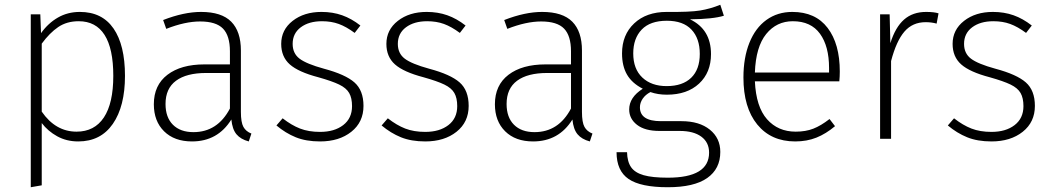

<svg xmlns="http://www.w3.org/2000/svg" viewBox="-20 -582 4409 805"><path d="M504 -264Q504 -136 453 -62.5Q402 11 308 11Q259 11 220 -10.5Q181 -32 155 -66V195L109 203V-522H149L152 -443Q182 -485 223 -508.5Q264 -532 315 -532Q408 -532 456 -462.5Q504 -393 504 -264ZM455 -264Q455 -378 418.5 -435.5Q382 -493 310 -493Q260 -493 224 -468.5Q188 -444 155 -399V-114Q213 -30 301 -30Q376 -30 415.5 -89.5Q455 -149 455 -264Z M1034 -22 1023 11Q989 2 971.5 -19Q954 -40 950 -81Q893 11 785 11Q711 11 668 -31.5Q625 -74 625 -145Q625 -225 682 -268.5Q739 -312 837 -312H944V-367Q944 -432 915 -462Q886 -492 819 -492Q756 -492 677 -461L664 -498Q751 -532 823 -532Q909 -532 949.5 -491Q990 -450 990 -370V-113Q990 -69 1000.5 -50Q1011 -31 1034 -22ZM944 -127V-276H844Q762 -276 718 -243.5Q674 -211 674 -146Q674 -90 705 -59Q736 -28 791 -28Q892 -28 944 -127Z M1491 -475 1467 -444Q1432 -470 1400.5 -481.5Q1369 -493 1330 -493Q1275 -493 1241 -467.5Q1207 -442 1207 -398Q1207 -358 1236 -336Q1265 -314 1338 -294Q1428 -270 1466 -236.5Q1504 -203 1504 -138Q1504 -70 1453 -29.5Q1402 11 1322 11Q1263 11 1220 -6.5Q1177 -24 1139 -56L1165 -86Q1202 -57 1238 -43Q1274 -29 1322 -29Q1382 -29 1419 -57.5Q1456 -86 1456 -137Q1456 -171 1444 -192Q1432 -213 1402 -227.5Q1372 -242 1315 -258Q1231 -280 1195 -312Q1159 -344 1159 -398Q1159 -457 1207 -494.5Q1255 -532 1328 -532Q1375 -532 1414.5 -518Q1454 -504 1491 -475Z M1932 -475 1908 -444Q1873 -470 1841.5 -481.5Q1810 -493 1771 -493Q1716 -493 1682 -467.5Q1648 -442 1648 -398Q1648 -358 1677 -336Q1706 -314 1779 -294Q1869 -270 1907 -236.5Q1945 -203 1945 -138Q1945 -70 1894 -29.5Q1843 11 1763 11Q1704 11 1661 -6.5Q1618 -24 1580 -56L1606 -86Q1643 -57 1679 -43Q1715 -29 1763 -29Q1823 -29 1860 -57.5Q1897 -86 1897 -137Q1897 -171 1885 -192Q1873 -213 1843 -227.5Q1813 -242 1756 -258Q1672 -280 1636 -312Q1600 -344 1600 -398Q1600 -457 1648 -494.5Q1696 -532 1769 -532Q1816 -532 1855.5 -518Q1895 -504 1932 -475Z M2464 -22 2453 11Q2419 2 2401.5 -19Q2384 -40 2380 -81Q2323 11 2215 11Q2141 11 2098 -31.5Q2055 -74 2055 -145Q2055 -225 2112 -268.5Q2169 -312 2267 -312H2374V-367Q2374 -432 2345 -462Q2316 -492 2249 -492Q2186 -492 2107 -461L2094 -498Q2181 -532 2253 -532Q2339 -532 2379.5 -491Q2420 -450 2420 -370V-113Q2420 -69 2430.5 -50Q2441 -31 2464 -22ZM2374 -127V-276H2274Q2192 -276 2148 -243.5Q2104 -211 2104 -146Q2104 -90 2135 -59Q2166 -28 2221 -28Q2322 -28 2374 -127Z M3015 -516Q2970 -502 2873 -501Q2961 -459 2961 -355Q2961 -278 2911 -231.5Q2861 -185 2776 -185Q2738 -185 2707 -196Q2686 -185 2674.5 -168Q2663 -151 2663 -132Q2663 -74 2751 -74H2837Q2912 -74 2956 -38.5Q3000 -3 3000 55Q3000 126 2945 164.5Q2890 203 2780 203Q2666 203 2615.5 168.5Q2565 134 2565 56H2609Q2610 96 2626 119Q2642 142 2678.5 152.5Q2715 163 2780 163Q2953 163 2953 58Q2953 15 2920.5 -9Q2888 -33 2830 -33H2745Q2684 -33 2651 -58.5Q2618 -84 2618 -123Q2618 -174 2675 -210Q2630 -233 2609 -269Q2588 -305 2588 -358Q2588 -436 2639 -484Q2690 -532 2775 -532Q2873 -531 2915.5 -538Q2958 -545 3000 -562ZM2635 -358Q2635 -293 2673 -257Q2711 -221 2775 -221Q2842 -221 2878 -256Q2914 -291 2914 -356Q2914 -421 2879 -458Q2844 -495 2776 -495Q2706 -495 2670.5 -458Q2635 -421 2635 -358Z M3499 -241H3145Q3150 -134 3196 -82Q3242 -30 3316 -30Q3358 -30 3390 -42.5Q3422 -55 3458 -83L3481 -53Q3443 -21 3403 -5Q3363 11 3314 11Q3213 11 3155 -60Q3097 -131 3097 -257Q3097 -340 3122 -402.5Q3147 -465 3193.5 -498.5Q3240 -532 3302 -532Q3399 -532 3450 -465Q3501 -398 3501 -282Q3501 -261 3499 -241ZM3456 -297Q3456 -388 3418 -440.5Q3380 -493 3304 -493Q3236 -493 3192.5 -439.5Q3149 -386 3145 -278H3456Z M3915 -526 3907 -483Q3886 -489 3861 -489Q3806 -489 3772 -449.5Q3738 -410 3716 -326V0H3670V-522H3710L3713 -401Q3734 -468 3770.5 -500Q3807 -532 3863 -532Q3897 -532 3915 -526Z M4306 -475 4282 -444Q4247 -470 4215.5 -481.5Q4184 -493 4145 -493Q4090 -493 4056 -467.5Q4022 -442 4022 -398Q4022 -358 4051 -336Q4080 -314 4153 -294Q4243 -270 4281 -236.5Q4319 -203 4319 -138Q4319 -70 4268 -29.5Q4217 11 4137 11Q4078 11 4035 -6.5Q3992 -24 3954 -56L3980 -86Q4017 -57 4053 -43Q4089 -29 4137 -29Q4197 -29 4234 -57.5Q4271 -86 4271 -137Q4271 -171 4259 -192Q4247 -213 4217 -227.5Q4187 -242 4130 -258Q4046 -280 4010 -312Q3974 -344 3974 -398Q3974 -457 4022 -494.5Q4070 -532 4143 -532Q4190 -532 4229.5 -518Q4269 -504 4306 -475Z"/></svg>

Font: FiraGO ExtraLight
Style: Regular
Weight: 200
Designer: bBox Type
Foundry: bBox Type GmbH
Version: Version 1.001